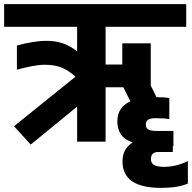

<svg xmlns="http://www.w3.org/2000/svg" viewBox="-30 -687 931 931"><path d="M881 94V203Q834 224 751 224Q657 224 610.5 192Q564 160 564 95Q564 34 613 4Q573 -10 556 -36Q539 -62 539 -98Q539 -167 602 -196L568 -264H482V0H344V-170L119 14L38 -75L336 -315Q297 -350 263.5 -361.5Q230 -373 186 -373Q161 -373 124 -366Q87 -359 52 -349V-466Q85 -476 124.5 -482.5Q164 -489 194 -489Q238 -489 273 -477.5Q308 -466 344 -438V-557H-10V-667H873V-557H482V-374H563V-477H701V-272L729 -216Q770 -216 791 -211V-109Q770 -114 725 -114Q698 -114 687.5 -106Q677 -98 677 -83Q677 -67 688.5 -59.5Q700 -52 733 -52H811V21H808V50H738Q702 50 702 84Q702 105 717.5 113.5Q733 122 765 122Q825 122 881 94Z"/></svg>

Font: Biryani ExtraBold
Style: Regular
Weight: 800
Designer: Dan Reynolds and Mathieu Reguer
Foundry: Dan Reynolds and Mathieu Reguer
Version: Version 1.004; ttfautohint (v1.1) -l 5 -r 5 -G 72 -x 0 -D la